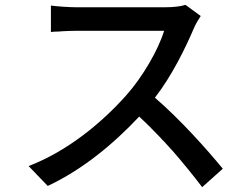

<svg xmlns="http://www.w3.org/2000/svg" viewBox="-20 -739 1040 792"><path d="M899 -43C837 -119 722 -248 619 -336C689 -426 745 -541 780 -623C787 -640 801 -663 808 -673L745 -719C728 -713 697 -709 660 -709H296C265 -709 210 -713 190 -716V-607C197 -608 209 -609 224 -609L235 -610C254 -611 277 -612 296 -612H657C633 -533 568 -421 500 -345C401 -234 260 -116 98 -54L177 28C320 -39 447 -144 554 -258C584 -231 613 -201 642 -171L649 -163C653 -159 656 -156 660 -152L667 -144C673 -138 678 -132 684 -125L691 -118C737 -65 779 -13 814 33L899 -43Z"/></svg>

Font: Glow Sans SC Normal Medium
Style: Regular
Weight: 600
Designer: Ryoko NISHIZUKA (kana, bopomofo & ideographs); Paul D. Hunt (Latin, Greek & Cyrillic); Sandoll Communications, Soo-young
Version: Version 0.93